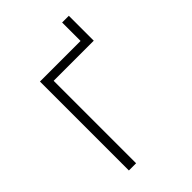

<svg xmlns="http://www.w3.org/2000/svg" viewBox="-245 -976 1090 1090"><g transform="rotate(-45 300.0 -431.0)"><path d="M133 0V-714H459V-862H513V-662H191V0Z"/></g></svg>

Font: Noto Sans Mono Light
Style: Regular
Weight: 300
Designer: Monotype Design Team
Foundry: Monotype Imaging Inc.
Version: Version 2.014; ttfautohint (v1.8.4.7-5d5b)